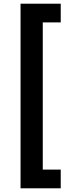

<svg xmlns="http://www.w3.org/2000/svg" viewBox="-20 -852 396 1037"><path d="M91 -832H308V-731H211V64H308V165H91Z"/></svg>

Font: Noto Sans Gurmukhi Condensed
Style: Bold
Weight: 700
Width: 3
Designer: Jelle Bosma - Monotype Design Team
Foundry: Monotype Imaging Inc.
Version: Version 2.004; ttfautohint (v1.8.4.7-5d5b)